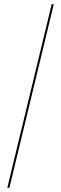

<svg xmlns="http://www.w3.org/2000/svg" viewBox="-20 -780 293 921"><path d="M15 121 228 -760H238L25 121Z"/></svg>

Font: Noto Serif Display SemiCondensed
Style: Regular
Weight: 400
Width: 4
Designer: Monotype Design Team
Foundry: Monotype Imaging Inc.
Version: Version 2.009